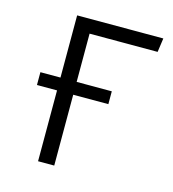

<svg xmlns="http://www.w3.org/2000/svg" viewBox="-85 -594 598 665"><g transform="rotate(15 214.0 -261.5)"><path d="M169 -473V-300H295V-254H169V0H111V-254H39V-300H111V-523H420L413 -473Z"/></g></svg>

Font: Fira Sans Light
Style: Regular
Weight: 300
Designer: bBox Type GmbH & Carrois Corporate GbR & Edenspiekermann AG
Foundry: bBox Type GmbH & Carrois Corporate GbR & Edenspiekermann AG
Version: Version 4.301